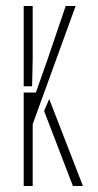

<svg xmlns="http://www.w3.org/2000/svg" viewBox="-20 -620 326 640"><path d="M59 0V-311.5H99.5L137 -417.5L199 -600H232L89 -206V0ZM59 -332.5V-600H89V-424L87 -332.5ZM127 -250 144 -290 256.5 0H223Z"/></svg>

Font: Big Shoulders Stencil Display ExtraLight
Style: Regular
Weight: 250
Designer: Patric King
Foundry: XO Type Co
Version: Version 2.001